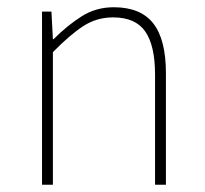

<svg xmlns="http://www.w3.org/2000/svg" viewBox="-20 -510 566 530"><path d="M96 0V-478H122L126 -402H128Q166 -440 205.5 -465Q245 -490 294 -490Q368 -490 403 -445.5Q438 -401 438 -308V0H408V-304Q408 -384 381 -423Q354 -462 292 -462Q247 -462 210 -438Q173 -414 126 -366V0Z"/></svg>

Font: SourceSans3VF
Style: Regular
Weight: 200
Designer: Paul D. Hunt
Foundry: Adobe
Version: Version 3.052;hotconv 1.1.0;makeotfexe 2.6.0